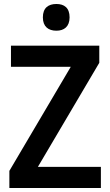

<svg xmlns="http://www.w3.org/2000/svg" viewBox="-20 -943 553 963"><path d="M263 -923C223 -923 195 -904 195 -856C195 -809 223 -789 263 -789C301 -789 329 -809 329 -856C329 -904 302 -923 263 -923ZM486 0V-106H170L478 -628V-714H35V-608H335L27 -86V0Z"/></svg>

Font: Noto Sans Myanmar SemiCondensed SemiBold
Style: Regular
Weight: 600
Width: 4
Designer: Monotype Design Team
Foundry: Monotype Imaging Inc.
Version: Version 2.107